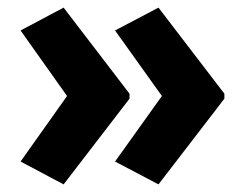

<svg xmlns="http://www.w3.org/2000/svg" viewBox="-20 -529 642 504"><path d="M569 -270V-283L396 -509L282 -449L405 -277L282 -105L396 -45ZM320 -270V-283L147 -509L34 -449L156 -277L34 -105L147 -45Z"/></svg>

Font: Noto Sans Lao Looped UI SmCd ExBd
Style: Regular
Weight: 800
Width: 4
Designer: Mark Frömberg, Ben Mitchell
Foundry: The Fontpad Ltd
Version: Version 1.001